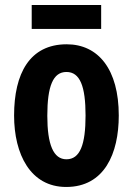

<svg xmlns="http://www.w3.org/2000/svg" viewBox="-20 -733 528 763"><path d="M382 -713H106V-618H382ZM452 -274C452 -457 371 -557 245 -557C98 -557 36 -441 36 -274C36 -120 101 10 243 10C395 10 452 -123 452 -274ZM168 -273C168 -391 191 -447 244 -447C298 -447 320 -390 320 -274C320 -158 298 -100 244 -100C192 -100 168 -159 168 -273Z"/></svg>

Font: Noto Sans Georgian ExtraCondensed Bold
Style: Regular
Weight: 700
Width: 2
Designer: Monotype Design Team, Akaki Razmadze
Foundry: Google LLC
Version: Version 2.005